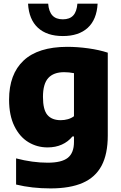

<svg xmlns="http://www.w3.org/2000/svg" viewBox="-20 -818 673 1068"><path d="M69.5 208.5V63Q161 87 245.5 87Q323 87 357.2 59.8Q391.5 32.5 391.5 -28.5V-59H383Q359 -29.5 324 -13.8Q289 2 244.5 2Q186 2 137.5 -27.5Q89 -57 59.8 -116.8Q30.5 -176.5 30.5 -263.5Q30.5 -405.5 111.2 -481.2Q192 -557 353.5 -557.5Q411 -557.5 471.8 -549Q532.5 -540.5 579.5 -525V-64Q579.5 39 545 103.8Q510.5 168.5 440.2 199.2Q370 230 261 230Q157.5 230 69.5 208.5ZM391.5 -171.5V-411Q364 -416.5 337 -416.5Q278 -416.5 248.5 -384Q219 -351.5 219 -279Q219 -207.5 243.8 -178.5Q268.5 -149.5 318 -149.5Q338.5 -149.5 357.8 -155Q377 -160.5 391.5 -171.5ZM136 -797.5H248Q251.5 -753.5 271.5 -732Q291.5 -710.5 329.5 -710.5Q367.5 -710.5 387.2 -731.8Q407 -753 410.5 -797.5H523Q518 -709 468 -663.2Q418 -617.5 329.5 -617.5Q241 -617.5 191 -663.5Q141 -709.5 136 -797.5Z"/></svg>

Font: Encode Sans ExtraBold
Style: Regular
Weight: 800
Designer: Multiple Designers
Foundry: Impallari Type
Version: Version 2.000